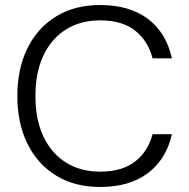

<svg xmlns="http://www.w3.org/2000/svg" viewBox="-20 -732 753 764"><path d="M378 12Q277 12 203 -33.5Q129 -79 89 -160.5Q49 -242 49 -350Q49 -458 89 -539.5Q129 -621 203 -666.5Q277 -712 378 -712Q496 -712 569 -656.5Q642 -601 664 -500H587Q570 -568 518.5 -609.5Q467 -651 378 -651Q301 -651 243 -615Q185 -579 153 -511.5Q121 -444 121 -350Q121 -256 153 -188.5Q185 -121 243 -85Q301 -49 378 -49Q467 -49 518.5 -90Q570 -131 587 -198H664Q642 -99 569 -43.5Q496 12 378 12Z"/></svg>

Font: DM Sans Light
Style: Regular
Weight: 300
Designer: Colophon Foundry, Jonny Pinhorn
Foundry: Colophon Foundry
Version: Version 4.004; ttfautohint (v1.8.4.7-5d5b)